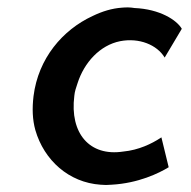

<svg xmlns="http://www.w3.org/2000/svg" viewBox="-20 -505 525 527"><path d="M184 -242C185 -254 189 -265 193 -277C211 -333 254 -381 310 -392C362 -402 411 -382 432 -347L479 -426C465 -450 419 -480 349 -483C338 -485 326 -485 315 -484C287 -482 261 -474 234 -461C152 -423 85 -345 72 -241C68 -207 69 -177 77 -148C101 -65 169 -4 256 2C266 3 276 3 286 2C360 -2 417 -30 443 -46L423 -128L420 -126C397 -111 361 -93 318 -89C226 -75 171 -139 184 -242Z"/></svg>

Font: Bluebird
Style: LiNrwObl
Weight: 300
Designer: Jasper
Foundry: Cannot Into Space Fonts
Version: Version 0.98